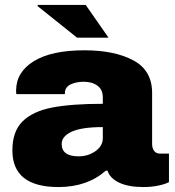

<svg xmlns="http://www.w3.org/2000/svg" viewBox="-20 -743 707 775"><path d="M30 -136Q30 -213 71.5 -253.5Q113 -294 191 -309Q269 -324 395 -324V-350Q395 -381 373.5 -397Q352 -413 318 -413Q287 -413 264.5 -402Q242 -391 242 -367V-363H46Q45 -368 45 -377Q45 -452 116.5 -496Q188 -540 321 -540Q442 -540 518 -499.5Q594 -459 594 -368V-162Q594 -145 602 -134Q610 -123 626 -123H662V-8Q648 0 620 6Q592 12 558 12Q499 12 461.5 -5.5Q424 -23 414 -54H407Q332 12 216 12Q30 12 30 -136ZM395 -185V-230Q310 -230 269.5 -211.5Q229 -193 229 -162Q229 -112 297 -112Q336 -112 365.5 -133Q395 -154 395 -185ZM131 -719 133 -723H326L418 -591H291Z"/></svg>

Font: Archivo Black
Style: Regular
Weight: 400
Designer: Hector Gatti
Foundry: Omnibus-Type
Version: Version 1.101; ttfautohint (v1.8)